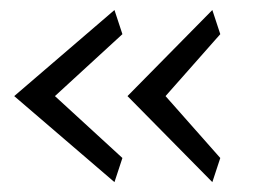

<svg xmlns="http://www.w3.org/2000/svg" viewBox="-20 -451 518 389"><path d="M315.4 -256.3 426.3 -130.9 410.2 -82 238.3 -256.3 410.2 -430.7 426.3 -381.8ZM91.3 -256.3 228 -130.9 211.9 -82 8.8 -256.3 211.9 -430.7 228 -381.8Z"/></svg>

Font: Molengo
Style: Regular
Weight: 400
Designer: moyogo
Foundry: moyogo
Version: Version 0.11; ttfautohint (v0.8) -G 32 -r 16 -x